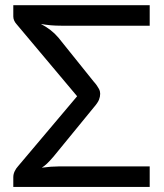

<svg xmlns="http://www.w3.org/2000/svg" viewBox="-20 -738 649 758"><path d="M375.5 -367.5Q375.5 -356.5 370.8 -344.2Q366 -332 349 -312.5L191.5 -120Q176.5 -102.5 166 -92.5Q155.5 -82.5 145 -76Q164 -78.5 180.5 -79.8Q197 -81 211.5 -81H571V0H32.5V-38.5Q32.5 -50.5 38 -62Q43.5 -73.5 51.5 -82L284.5 -358L45 -643Q39.5 -649 36 -656.8Q32.5 -664.5 32.5 -673V-717.5H571V-636.5H223.5Q199.5 -636.5 180 -638.2Q160.5 -640 141.5 -643.5Q163 -632 179.5 -619.2Q196 -606.5 210.5 -589.5L349 -417Q357.5 -407.5 362.5 -400.2Q367.5 -393 370.5 -387.2Q373.5 -381.5 374.5 -376.8Q375.5 -372 375.5 -367.5Z"/></svg>

Font: Lato Medium
Style: Regular
Weight: 500
Designer: Lukasz Dziedzic
Foundry: tyPoland Lukasz Dziedzic
Version: Version 2.006; 2014-01-15